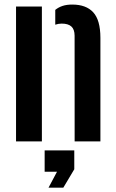

<svg xmlns="http://www.w3.org/2000/svg" viewBox="-20 -629 515 854"><path d="M51.3 0V-600H166.3V0ZM312 0 311.8 -470.6Q311.6 -498.4 297.4 -511.2Q283.3 -524 254.5 -524Q247 -524 239.8 -522.8Q232.6 -521.5 225.8 -519.2V-585Q240 -596.6 258.1 -602.6Q276.2 -608.7 301.5 -608.7Q363 -608.7 394.7 -574.2Q426.4 -539.7 426.6 -461V0ZM195.8 205.8 233.5 135H178.6V40H310.4V123.9L261.6 205.8Z"/></svg>

Font: Big Shoulders Stencil Text Thin
Style: Regular
Weight: 100
Designer: Patric King
Foundry: XO Type Co
Version: Version 2.001